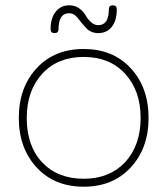

<svg xmlns="http://www.w3.org/2000/svg" viewBox="-20 -695 632 725"><path d="M119 -62Q51 -135 51 -250Q51 -365 119 -438Q186 -510 296 -510Q406 -510 473 -438Q541 -365 541 -250Q541 -135 473 -62Q406 10 296 10Q186 10 119 -62ZM81 -250Q81 -144 139 -82Q198 -20 296 -20Q393 -20 452 -82Q511 -146 511 -250Q511 -353 452 -417Q394 -480 296 -480Q198 -480 140 -417Q81 -353 81 -250ZM171 -585Q171 -627 190.5 -651Q210 -675 241 -675Q263 -675 279 -663.5Q295 -652 303 -637.5Q311 -623 323.5 -611.5Q336 -600 351 -600Q391 -600 391 -660Q391 -675 406 -675Q421 -675 421 -660Q421 -617 402 -593.5Q383 -570 351 -570Q323 -570 305.5 -589Q288 -608 274 -626.5Q260 -645 241 -645Q201 -645 201 -585Q201 -570 186 -570Q171 -570 171 -585Z"/></svg>

Font: ClassicType
Style: Regular
Weight: 400
Version: Version 1.004